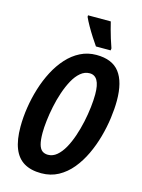

<svg xmlns="http://www.w3.org/2000/svg" viewBox="-137 -1009 810 1097"><g transform="rotate(15 268.0 -460.5)"><path d="M217.8 9.8Q156.2 9.8 115.7 -14.4Q75.2 -38.6 55.2 -88.9Q35.2 -139.2 35.2 -216.8Q35.2 -272 44.2 -330.6Q53.2 -389.2 70.8 -446.3Q88.4 -503.4 114.7 -553.7Q141.1 -604 176 -642.6Q210.9 -681.2 254.4 -703.1Q297.9 -725.1 349.1 -725.1Q442.9 -725.1 485.8 -668.9Q528.8 -612.8 528.8 -502Q528.8 -454.6 521.2 -398.7Q513.7 -342.8 497.8 -285.4Q481.9 -228 457 -175.3Q432.1 -122.6 397.7 -80.8Q363.3 -39.1 318.4 -14.6Q273.4 9.8 217.8 9.8ZM228 -102.1Q256.3 -102.1 280 -122.1Q303.7 -142.1 322.8 -176Q341.8 -210 356.2 -252.4Q370.6 -294.9 380.4 -340.3Q390.1 -385.7 395 -428.5Q399.9 -471.2 399.9 -504.9Q399.9 -560.5 384.5 -587.2Q369.1 -613.8 338.9 -613.8Q309.6 -613.8 285.2 -593.3Q260.7 -572.8 241.7 -538.1Q222.7 -503.4 208.3 -460.7Q193.8 -418 184.6 -373Q175.3 -328.1 170.7 -287.4Q166 -246.6 166 -215.8Q166 -172.9 172.9 -147.9Q179.7 -123 193.6 -112.5Q207.5 -102.1 228 -102.1ZM333 -771Q320.8 -788.1 302.7 -816.2Q284.7 -844.2 268.3 -873Q252 -901.9 243.2 -921.9V-931.2H377.9Q383.3 -909.7 389.4 -886Q395.5 -862.3 403.6 -836.7Q411.6 -811 421.4 -783.2L419.9 -771Z"/></g></svg>

Font: Open Sans Condensed
Style: Italic
Weight: 400
Width: 3
Italic angle: -12°
Designer: Monotype Design Team
Foundry: Monotype Imaging Inc.
Version: Version 3.000